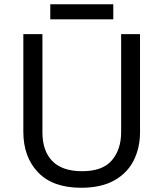

<svg xmlns="http://www.w3.org/2000/svg" viewBox="-20 -875 771 905"><path d="M640 -252Q640 -178 610 -118.5Q580 -59 518.5 -24.5Q457 10 362 10Q229 10 159.5 -62.5Q90 -135 90 -254V-714H180V-251Q180 -164 226.5 -116Q273 -68 367 -68Q464 -68 507.5 -119.5Q551 -171 551 -252V-714H640ZM514 -855V-784H217V-855Z"/></svg>

Font: Noto Sans Old North Arabian
Style: Regular
Weight: 400
Designer: Monotype Design Team
Foundry: Monotype Imaging Inc.
Version: Version 2.001; ttfautohint (v1.8.4.7-5d5b)